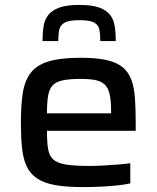

<svg xmlns="http://www.w3.org/2000/svg" viewBox="-20 -753 638 781"><path d="M316 8Q248 8 202.5 -0.5Q157 -9 129.5 -28Q102 -47 88 -77.5Q74 -108 69.5 -152Q65 -196 65 -254Q65 -324 72.5 -373.5Q80 -423 104 -455.5Q128 -488 177 -503Q226 -518 309 -518Q373 -518 414.5 -508.5Q456 -499 480 -478.5Q504 -458 515 -427Q526 -396 529 -352.5Q532 -309 532 -254V-221H171Q171 -176 175.5 -148Q180 -120 196 -105Q212 -90 246.5 -84Q281 -78 341 -78Q366 -78 396.5 -79.5Q427 -81 457 -83.5Q487 -86 510 -89V-7Q488 -2 454.5 1.5Q421 5 385.5 6.5Q350 8 316 8ZM432 -274V-299Q432 -343 426 -369.5Q420 -396 405.5 -409.5Q391 -423 367 -427.5Q343 -432 307 -432Q262 -432 234.5 -426Q207 -420 193.5 -405Q180 -390 175.5 -362.5Q171 -335 171 -292H452ZM303 -733Q355 -733 384.5 -722Q414 -711 428.5 -691.5Q443 -672 447 -645Q451 -618 451 -586H388Q388 -613 384.5 -632Q381 -651 363.5 -661Q346 -671 303 -671Q261 -671 243 -661Q225 -651 221 -632Q217 -613 217 -586H153Q153 -618 157 -645Q161 -672 176 -691.5Q191 -711 221 -722Q251 -733 303 -733Z"/></svg>

Font: Saira SemiExpanded Medium
Style: Regular
Weight: 500
Width: 6
Designer: Hector Gatti with collaboration of the Omnibus-Type team
Foundry: Omnibus-Type
Version: Version 1.101